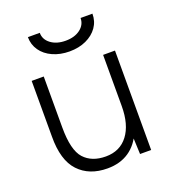

<svg xmlns="http://www.w3.org/2000/svg" viewBox="-135 -829 844 942"><g transform="rotate(-20 287.5 -357.5)"><path d="M435 -95V-519H497V0H439ZM278 -46Q352 -46 393.5 -100.5Q435 -155 435 -252H473Q473 -169 449 -110Q425 -51 378.5 -19.5Q332 12 266 12Q171 12 116 -46.5Q61 -105 62 -229V-253H125Q125 -134 165 -90Q205 -46 278 -46ZM62 -519H125V-253H62ZM118 -727H180Q180 -692 210 -669.5Q240 -647 287 -647Q334 -647 363.5 -669.5Q393 -692 393 -727H455Q455 -687 433.5 -656.5Q412 -626 374 -608.5Q336 -591 287 -591Q239 -591 200 -608.5Q161 -626 139.5 -657Q118 -688 118 -727Z"/></g></svg>

Font: 寒蝉端黑体 Light
Style: Regular
Weight: 300
Designer: ChillDuanSans {Warren2060}; 
Source Han Sans {Ryoko NISHIZUKA 西塚涼子 (kana, bopomofo & ideographs); Paul D. Hunt (Latin, G
Foundry: ChillType&Adobe
Version: Version 1.300;Glyphs 3.3 (3306)